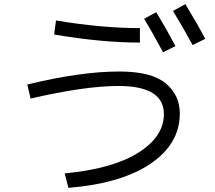

<svg xmlns="http://www.w3.org/2000/svg" viewBox="-20 -869 1040 929"><path d="M677 -778 736 -810Q785 -729 829 -646L769 -616Q720 -708 677 -778ZM817 -816 877 -849Q936 -752 973 -681L912 -651Q866 -736 817 -816ZM112 -460Q370 -523 557 -523Q713 -523 781.5 -466Q850 -409 850 -320Q850 -173 708.5 -77Q567 19 311 40L293 -30Q525 -52 649 -130Q773 -208 773 -317Q773 -453 553 -453Q390 -453 128 -392ZM242 -702 251 -770Q471 -733 657 -733V-663Q471 -663 242 -702Z"/></svg>

Font: M PLUS 1p
Style: Regular
Weight: 400
Version: Version 1.062